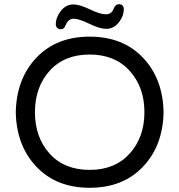

<svg xmlns="http://www.w3.org/2000/svg" viewBox="-20 -882 851 912"><path d="M406 -75Q526 -75 596 -152.5Q666 -230 666 -349Q666 -468 596 -545.5Q526 -623 406 -623Q285 -623 215.5 -545.5Q146 -468 146 -349Q146 -230 215.5 -152.5Q285 -75 406 -75ZM757 -349Q754 -190 659 -90Q564 10 406 10Q248 10 153 -90Q58 -190 55 -349Q58 -508 153 -608Q248 -708 406 -708Q564 -708 659 -608Q754 -508 757 -349ZM568 -840Q568 -805 544 -775Q520 -745 484 -745Q454 -745 404.5 -769Q355 -793 330 -793Q304 -793 291 -761Q285 -743 268 -743Q259 -743 252 -749.5Q245 -756 245 -766Q245 -799 269 -830Q293 -861 329 -861Q358 -861 407 -837.5Q456 -814 483 -814Q510 -814 520 -841Q528 -862 545 -862Q566 -862 568 -840Z"/></svg>

Font: VarelaRound
Style: Regular
Weight: 400
Designer: Joe Prince, Avraham Cornfeld
Foundry: Joe Prince, Avraham Cornfeld
Version: Version 2.000;PS 002.000;hotconv 1.0.88;makeotf.lib2.5.64775